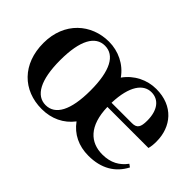

<svg xmlns="http://www.w3.org/2000/svg" viewBox="-87 -840 1144 1144"><g transform="rotate(45 485.0 -268.0)"><path d="M311 -17C231 -17 183 -101 183 -268C183 -437 231 -518 311 -518C392 -518 439 -435 439 -268C439 -100 392 -17 311 -17ZM311 16C393 16 463 -17 510 -79C555 -17 622 16 705 16C812 16 887 -29 929 -110L911 -123C876 -76 829 -48 758 -48C657 -48 583 -113 579 -270H925C930 -288 932 -306 932 -331C932 -455 853 -552 710 -552C633 -552 559 -516 512 -450C466 -516 390 -552 311 -552C164 -552 40 -447 40 -270C40 -93 153 16 311 16ZM579 -305C584 -452 636 -518 703 -518C765 -518 805 -468 805 -380C805 -326 793 -305 751 -305Z"/></g></svg>

Font: Source Han Serif CN
Style: Bold
Weight: 700
Designer: Ryoko NISHIZUKA 西塚涼子 (kana & ideographs); Frank Grießhammer (Latin, Greek & Cyrillic); Wenlong ZHANG 张文龙 (bopomofo); San
Foundry: Adobe
Version: Version 2.003;hotconv 1.1.1;makeotfexe 2.6.0